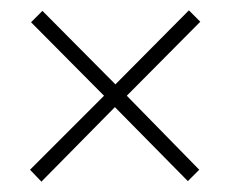

<svg xmlns="http://www.w3.org/2000/svg" viewBox="-20 -539 445 371"><path d="M345 -519 203 -376 62 -518 40 -496 181 -354 38 -211 60 -188 202 -332 343 -189 365 -211 225 -354 367 -497Z"/></svg>

Font: Noto Sans ExtraCondensed ExtraLight
Style: Regular
Weight: 200
Width: 2
Designer: Monotype Design Team
Foundry: Monotype Imaging Inc.
Version: Version 2.013